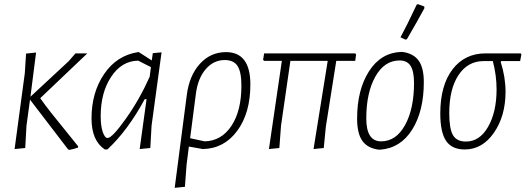

<svg xmlns="http://www.w3.org/2000/svg" viewBox="-20 -711 2521 921"><path d="M50 4 99 -360 105 -454 153 -459 126 -247 310 -418 342 -455H399L173 -240Q196 -207 226.5 -168.5Q257 -130 299.5 -78Q342 -26 355 -9L354 -3Q338 3 313 8L307 6L124 -233L107 -108L101 -1Z M483 6Q419 -36 419 -143Q419 -267 479.5 -356Q540 -445 642 -461H646L708 -421L713 -456L755 -460L707 -108L701 -1L650 4L683 -235H674Q593 -85 495 6ZM463 -154Q463 -106 473 -77.5Q483 -49 496 -49Q518 -49 584 -142Q650 -235 698 -343L704 -389L643 -420Q564 -419 513.5 -343Q463 -267 463 -154Z M818 190 876 -255Q888 -349 939 -405Q990 -461 1064 -461Q1181 -461 1181 -306Q1181 -169 1118 -83.5Q1055 2 953 4L886 -8L875 79L867 185ZM920 -264 892 -48 962 -33Q1042 -35 1090 -107Q1138 -179 1138 -300Q1138 -366 1119.5 -394.5Q1101 -423 1058 -423Q1005 -423 967.5 -380Q930 -337 920 -264Z M1270 4 1332 -419H1247L1242 -424L1247 -455H1684L1688 -450L1684 -419H1593L1543 -103L1533 -1L1484 4L1552 -419H1373L1328 -108L1320 -1Z M1979 -689 1985 -691 2015 -680 2016 -672Q1985 -614 1932 -523L1925 -521L1901 -532Q1931 -587 1979 -689ZM1904 -462H1910Q1963 -455 1988 -420.5Q2013 -386 2013 -317Q2013 -178 1957 -89Q1901 0 1803 7H1797Q1743 0 1718 -35.5Q1693 -71 1693 -142Q1693 -280 1750 -369Q1807 -458 1904 -462ZM1897 -421Q1824 -421 1780.5 -343.5Q1737 -266 1737 -143Q1737 -33 1808 -33Q1880 -33 1923 -111Q1966 -189 1966 -313Q1966 -369 1949.5 -395Q1933 -421 1897 -421Z M2209 6Q2148 6 2120 -35Q2092 -76 2092 -167Q2092 -301 2150.5 -378Q2209 -455 2310 -455H2478L2481 -450L2475 -418H2384L2382 -413Q2405 -341 2405 -271Q2405 -155 2349.5 -74.5Q2294 6 2209 6ZM2215 -32Q2281 -32 2321.5 -103Q2362 -174 2362 -282Q2362 -350 2344 -418H2300Q2224 -418 2179.5 -351Q2135 -284 2135 -168Q2135 -93 2153 -62.5Q2171 -32 2215 -32Z"/></svg>

Font: Alegreya Sans Light
Style: Italic
Weight: 300
Italic angle: -7°
Designer: Juan Pablo del Peral
Foundry: Huerta Tipografica
Version: Version 2.007